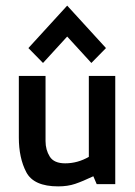

<svg xmlns="http://www.w3.org/2000/svg" viewBox="-20 -654 479 683"><path d="M47 0ZM390 1V-384H296V-96Q256 -73 212 -73Q172 -73 157 -97Q142 -121 142 -152V-384H47V-165Q47 -92 73.5 -41.5Q100 9 187 9Q221 9 247.5 0Q274 -9 312 -27L324 1ZM305 -430 357 -483 219 -634 81 -483 133 -430 219 -524Z"/></svg>

Font: Cambay Devanagari
Style: Regular
Weight: 700
Designer: Pooja Saxena
Foundry: Pooja Saxena
Version: Version 1.095;PS 001.095;hotconv 1.0.70;makeotf.lib2.5.58329